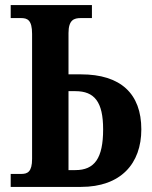

<svg xmlns="http://www.w3.org/2000/svg" viewBox="-20 -734 595 754"><path d="M22 0H298C454 0 535 -91 535 -226C535 -366 454 -442 298 -442H249V-604C249 -656 271 -663 297 -663H341V-714H22V-663H63C88 -663 106 -655 106 -601V-110C106 -59 88 -51 64 -51H22ZM249 -66V-376H276C351 -376 385 -334 385 -226C385 -112 351 -66 276 -66Z"/></svg>

Font: Noto Serif Condensed
Style: Bold
Weight: 700
Width: 3
Designer: Monotype Design Team
Foundry: Monotype Imaging Inc.
Version: Version 2.015